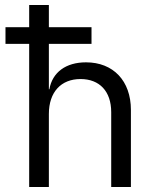

<svg xmlns="http://www.w3.org/2000/svg" viewBox="-20 -750 640 770"><path d="M97 -574V0H176V-293C176 -381 225 -433 303 -433C379 -433 426 -384 426 -300V0H505V-309C505 -426 434 -500 325 -500C244 -500 190 -460 178 -392H176V-574H347V-641H176V-730H97V-641H2V-574Z"/></svg>

Font: Tekne LDO Light
Style: Regular
Weight: 300
Monospace: yes
Designer: Alessio Laiso, Mario Rullo, Paolo Rosset
Foundry: Alessio Laiso
Version: Version 1.000;hotconv 1.0.109;makeotfexe 2.5.65596